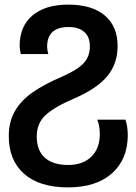

<svg xmlns="http://www.w3.org/2000/svg" viewBox="-20 -571 589 831"><path d="M18 18Q18 -45 45 -91Q72 -137 121.5 -171.5Q171 -206 250 -240Q314 -268 341.5 -297Q369 -326 369 -371Q369 -411 345 -432.5Q321 -454 277 -454Q184 -454 184 -369Q184 -355 189 -337H70Q65 -359 65 -373Q65 -457 120.5 -504Q176 -551 276 -551Q378 -551 433.5 -504Q489 -457 489 -372Q489 -295 444.5 -241.5Q400 -188 304 -146Q217 -109 178 -73.5Q139 -38 139 20Q139 80 174 111.5Q209 143 275 143Q339 143 375.5 107Q412 71 412 9Q412 -26 401 -53H523Q533 -23 533 13Q533 118 465 179Q397 240 274 240Q151 240 84.5 181.5Q18 123 18 18Z"/></svg>

Font: Noto Sans Georgian Medium
Style: Regular
Weight: 500
Designer: Monotype Design team
Foundry: Monotype Imaging Inc.
Version: Version 1.000